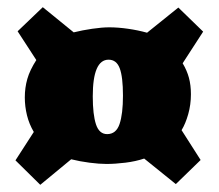

<svg xmlns="http://www.w3.org/2000/svg" viewBox="-20 -589 608 534"><path d="M469 -77 381 -148Q357 -140 328.5 -136.5Q300 -133 276 -133Q256 -133 229 -136.5Q202 -140 178 -146L92 -75L23 -143L74 -222Q61 -244 55 -268.5Q49 -293 49 -318Q49 -345 56 -369.5Q63 -394 81 -422L29 -502L99 -569L185 -499Q209 -505 236.5 -509Q264 -513 284 -513Q308 -513 336 -509Q364 -505 389 -498L476 -568L545 -501L488 -413Q500 -393 505.5 -372.5Q511 -352 511 -327Q511 -298 503.5 -271.5Q496 -245 485 -227L538 -144ZM278 -216Q303 -216 312.5 -244Q322 -272 322 -323Q322 -375 313 -399Q304 -423 282 -423Q238 -423 238 -321Q238 -270 247 -243Q256 -216 278 -216Z"/></svg>

Font: Literata 12pt ExtraBold
Style: Regular
Weight: 800
Designer: Latin by Veronika Burian and Jose Scaglione. Greek by Irene Vlachou. Cyrillic by Vera Evstafieva.
Foundry: TypeTogether
Version: Version 3.002